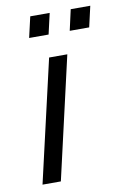

<svg xmlns="http://www.w3.org/2000/svg" viewBox="-78 -707 493 755"><g transform="rotate(-10 168.5 -330.0)"><path d="M78.1 -577.1 97.2 -660.2H174.8L155.8 -577.1ZM240.2 -577.1 258.8 -660.2H336.9L317.9 -577.1ZM29.8 0 142.1 -487.8H214.8L103 0Z"/></g></svg>

Font: HK Grotesk Light Italic
Style: Regular
Weight: 300
Italic angle: -13°
Designer: Alfredo Marco Pradil and Stefan Peev
Foundry: Hanken Design Co.
Version: Version 1.000;PS 001.000;hotconv 1.0.88;makeotf.lib2.5.64775